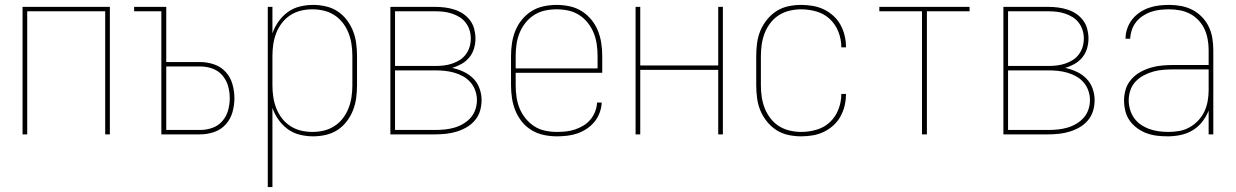

<svg xmlns="http://www.w3.org/2000/svg" viewBox="-20 -548 5040 783"><path d="M72 0V-520H428V0H409V-502H91V0Z M638 0V-502H527V-520H658V-295H796Q825 -295 853 -285.5Q881 -276 900.5 -254.5Q920 -233 928 -204.5Q936 -176 936 -148Q936 -119 928 -90.5Q920 -62 900.5 -40.5Q881 -19 853 -9.5Q825 0 796 0ZM658 -18H796Q822 -18 846 -26.5Q870 -35 886.5 -54Q903 -73 910 -97.5Q917 -122 917 -147Q917 -173 910 -197.5Q903 -222 886.5 -241Q870 -260 846 -268.5Q822 -277 796 -277H658Z M1072 215V-520H1091V-412Q1100 -438 1116 -460.5Q1132 -483 1154 -499Q1176 -515 1203 -521.5Q1230 -528 1257 -528Q1283 -528 1309 -522Q1335 -516 1356.5 -502Q1378 -488 1394 -467Q1410 -446 1419.5 -422Q1429 -398 1432.5 -372Q1436 -346 1436 -320V-200Q1436 -174 1432.5 -148Q1429 -122 1419.5 -98Q1410 -74 1394 -53Q1378 -32 1356.5 -18Q1335 -4 1309 2Q1283 8 1257 8Q1230 8 1203 1.5Q1176 -5 1154 -21Q1132 -37 1116 -59.5Q1100 -82 1091 -108V215ZM1254 -10Q1278 -10 1301 -15.5Q1324 -21 1344 -34Q1364 -47 1378.5 -66Q1393 -85 1401.5 -107Q1410 -129 1413.5 -152.5Q1417 -176 1417 -200V-320Q1417 -344 1413.5 -367.5Q1410 -391 1401.5 -413Q1393 -435 1378.5 -454Q1364 -473 1344 -486Q1324 -499 1301 -504.5Q1278 -510 1254 -510Q1230 -510 1207 -504.5Q1184 -499 1164 -486Q1144 -473 1129.5 -454Q1115 -435 1106.5 -413Q1098 -391 1094.5 -367.5Q1091 -344 1091 -320V-200Q1091 -176 1094.5 -152.5Q1098 -129 1106.5 -107Q1115 -85 1129.5 -66Q1144 -47 1164 -34Q1184 -21 1207 -15.5Q1230 -10 1254 -10Z M1572 0V-520H1755Q1775 -520 1794.5 -517.5Q1814 -515 1833 -509Q1852 -503 1868.5 -492Q1885 -481 1897 -465Q1909 -449 1914 -429.5Q1919 -410 1919 -391Q1919 -370 1913 -350Q1907 -330 1894 -314Q1881 -298 1862.5 -287.5Q1844 -277 1824 -271Q1848 -266 1870.5 -255.5Q1893 -245 1910 -228Q1927 -211 1935.5 -187.5Q1944 -164 1944 -140Q1944 -117 1937.5 -95.5Q1931 -74 1916.5 -57Q1902 -40 1883 -29Q1864 -18 1843 -11.5Q1822 -5 1799.5 -2.5Q1777 0 1755 0ZM1591 -279H1755Q1773 -279 1790 -281Q1807 -283 1823.5 -288.5Q1840 -294 1854.5 -303Q1869 -312 1879.5 -326Q1890 -340 1895 -356.5Q1900 -373 1900 -391Q1900 -408 1895 -424.5Q1890 -441 1879.5 -455Q1869 -469 1854.5 -478Q1840 -487 1823.5 -492.5Q1807 -498 1790 -500Q1773 -502 1755 -502H1591ZM1591 -18H1755Q1775 -18 1794.5 -20Q1814 -22 1833 -27.5Q1852 -33 1869 -43Q1886 -53 1899 -67.5Q1912 -82 1918.5 -101Q1925 -120 1925 -140Q1925 -159 1918.5 -178Q1912 -197 1899 -212Q1886 -227 1869 -236.5Q1852 -246 1833 -251.5Q1814 -257 1794.5 -259Q1775 -261 1755 -261H1591Z M2251 8Q2224 8 2198 2.5Q2172 -3 2149 -16.5Q2126 -30 2109 -51Q2092 -72 2082 -96.5Q2072 -121 2068 -147.5Q2064 -174 2064 -200V-320Q2064 -346 2068 -372.5Q2072 -399 2082 -423.5Q2092 -448 2109 -468.5Q2126 -489 2148.5 -503Q2171 -517 2197.5 -522.5Q2224 -528 2250 -528Q2276 -528 2302.5 -522.5Q2329 -517 2351.5 -503Q2374 -489 2391 -468.5Q2408 -448 2418 -423.5Q2428 -399 2432 -372.5Q2436 -346 2436 -320V-251H2083V-200Q2083 -176 2086.5 -152Q2090 -128 2099 -106Q2108 -84 2123.5 -65Q2139 -46 2159 -33Q2179 -20 2203 -15Q2227 -10 2251 -10Q2270 -10 2288.5 -12Q2307 -14 2325 -20Q2343 -26 2359.5 -36Q2376 -46 2388 -60.5Q2400 -75 2407 -93Q2414 -111 2415 -130H2434Q2433 -109 2425.5 -88.5Q2418 -68 2404.5 -51.5Q2391 -35 2373 -23Q2355 -11 2335 -4Q2315 3 2293.5 5.5Q2272 8 2251 8ZM2083 -269H2417V-320Q2417 -344 2413.5 -368Q2410 -392 2401 -414Q2392 -436 2377 -455Q2362 -474 2341.5 -487Q2321 -500 2297.5 -505Q2274 -510 2250 -510Q2226 -510 2202.5 -505Q2179 -500 2158.5 -487Q2138 -474 2123 -455Q2108 -436 2099 -414Q2090 -392 2086.5 -368Q2083 -344 2083 -320Z M2572 0V-520H2591V-281H2909V-520H2928V0H2909V-263H2591V0Z M3247 8Q3221 8 3195 2.5Q3169 -3 3147 -17Q3125 -31 3108 -52Q3091 -73 3081 -97Q3071 -121 3067.5 -147.5Q3064 -174 3064 -200V-320Q3064 -346 3067.5 -372.5Q3071 -399 3081 -423Q3091 -447 3108 -468Q3125 -489 3147 -503Q3169 -517 3195 -522.5Q3221 -528 3247 -528Q3271 -528 3294.5 -524Q3318 -520 3339 -510Q3360 -500 3378 -484Q3396 -468 3407.5 -447Q3419 -426 3424.5 -403Q3430 -380 3430 -356V-355H3411V-356Q3411 -388 3399 -418.5Q3387 -449 3364 -470.5Q3341 -492 3310 -501Q3279 -510 3247 -510Q3224 -510 3200.5 -504.5Q3177 -499 3157 -486.5Q3137 -474 3122 -454.5Q3107 -435 3098.5 -413Q3090 -391 3086.5 -367.5Q3083 -344 3083 -320V-200Q3083 -176 3086.5 -152.5Q3090 -129 3098.5 -107Q3107 -85 3122 -65.5Q3137 -46 3157 -33.5Q3177 -21 3200.5 -15.5Q3224 -10 3247 -10Q3279 -10 3310 -19Q3341 -28 3364 -49.5Q3387 -71 3399 -101.5Q3411 -132 3411 -164V-165H3430V-164Q3430 -140 3424.5 -117Q3419 -94 3407.5 -73Q3396 -52 3378 -36Q3360 -20 3339 -10Q3318 0 3294.5 4Q3271 8 3247 8Z M3740 0V-502H3566V-520H3934V-502H3760V0Z M4072 0V-520H4255Q4275 -520 4294.5 -517.5Q4314 -515 4333 -509Q4352 -503 4368.5 -492Q4385 -481 4397 -465Q4409 -449 4414 -429.5Q4419 -410 4419 -391Q4419 -370 4413 -350Q4407 -330 4394 -314Q4381 -298 4362.5 -287.5Q4344 -277 4324 -271Q4348 -266 4370.5 -255.5Q4393 -245 4410 -228Q4427 -211 4435.5 -187.5Q4444 -164 4444 -140Q4444 -117 4437.5 -95.5Q4431 -74 4416.5 -57Q4402 -40 4383 -29Q4364 -18 4343 -11.5Q4322 -5 4299.5 -2.5Q4277 0 4255 0ZM4091 -279H4255Q4273 -279 4290 -281Q4307 -283 4323.5 -288.5Q4340 -294 4354.5 -303Q4369 -312 4379.5 -326Q4390 -340 4395 -356.5Q4400 -373 4400 -391Q4400 -408 4395 -424.5Q4390 -441 4379.5 -455Q4369 -469 4354.5 -478Q4340 -487 4323.5 -492.5Q4307 -498 4290 -500Q4273 -502 4255 -502H4091ZM4091 -18H4255Q4275 -18 4294.5 -20Q4314 -22 4333 -27.5Q4352 -33 4369 -43Q4386 -53 4399 -67.5Q4412 -82 4418.5 -101Q4425 -120 4425 -140Q4425 -159 4418.5 -178Q4412 -197 4399 -212Q4386 -227 4369 -236.5Q4352 -246 4333 -251.5Q4314 -257 4294.5 -259Q4275 -261 4255 -261H4091Z M4742 8Q4720 8 4698.5 5.5Q4677 3 4656.5 -4.5Q4636 -12 4618 -25Q4600 -38 4587.5 -55.5Q4575 -73 4569.5 -94.5Q4564 -116 4564 -138Q4564 -162 4571 -184.5Q4578 -207 4594 -225Q4610 -243 4631 -254.5Q4652 -266 4674.5 -272.5Q4697 -279 4720.5 -281Q4744 -283 4768 -283H4909V-345Q4909 -366 4905 -388Q4901 -410 4892 -429.5Q4883 -449 4867.5 -465.5Q4852 -482 4832.5 -492Q4813 -502 4791.5 -506Q4770 -510 4748 -510Q4730 -510 4711.5 -508Q4693 -506 4675 -500Q4657 -494 4641 -483.5Q4625 -473 4613.5 -458.5Q4602 -444 4596 -426.5Q4590 -409 4589 -390H4570Q4570 -411 4577 -431.5Q4584 -452 4597 -468.5Q4610 -485 4627.5 -497Q4645 -509 4665 -516Q4685 -523 4706 -525.5Q4727 -528 4748 -528Q4773 -528 4797 -523.5Q4821 -519 4842.5 -508Q4864 -497 4881.5 -479Q4899 -461 4909.5 -439Q4920 -417 4924 -393Q4928 -369 4928 -345V0H4909V-97Q4899 -72 4882.5 -51Q4866 -30 4843.5 -16.5Q4821 -3 4795 2.5Q4769 8 4742 8ZM4745 -10Q4768 -10 4790 -14Q4812 -18 4831.5 -29Q4851 -40 4866.5 -56.5Q4882 -73 4891.5 -93Q4901 -113 4905 -135.5Q4909 -158 4909 -180V-265H4768Q4747 -265 4726 -263.5Q4705 -262 4684.5 -256.5Q4664 -251 4645 -241Q4626 -231 4611.5 -216Q4597 -201 4590 -180.5Q4583 -160 4583 -139Q4583 -120 4588.5 -101Q4594 -82 4605.5 -66Q4617 -50 4633.5 -39Q4650 -28 4668.5 -21.5Q4687 -15 4706.5 -12.5Q4726 -10 4745 -10Z"/></svg>

Font: Iosevka Thin
Style: Regular
Weight: 100
Monospace: yes
Designer: Belleve Invis
Foundry: Belleve Invis
Version: Version 32.5.0; ttfautohint (v1.8.4)